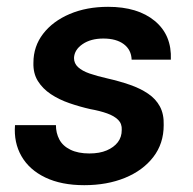

<svg xmlns="http://www.w3.org/2000/svg" viewBox="-20 -531 566 563"><path d="M227 12Q160 12 113 -10.5Q66 -33 43 -73Q20 -113 24 -164H144Q144 -141 154 -122Q164 -103 186.5 -92Q209 -81 242 -81Q272 -81 293 -90Q314 -99 325.5 -114Q337 -129 337 -150Q338 -168 326.5 -179.5Q315 -191 294 -198.5Q273 -206 245 -211Q214 -218 183.5 -228.5Q153 -239 129 -255Q105 -271 91 -293.5Q77 -316 78 -347Q78 -395 106.5 -432Q135 -469 184.5 -490Q234 -511 297 -511Q384 -511 434 -469.5Q484 -428 481 -356H366Q365 -385 343 -401.5Q321 -418 283 -418Q246 -418 222 -401.5Q198 -385 197 -361Q197 -345 209 -334Q221 -323 242.5 -315.5Q264 -308 295 -301Q330 -293 360.5 -282.5Q391 -272 414 -256.5Q437 -241 449 -218.5Q461 -196 460 -164Q460 -110 429.5 -70.5Q399 -31 346.5 -9.5Q294 12 227 12Z"/></svg>

Font: DM Sans 20pt SemiBold
Style: Italic
Weight: 600
Italic angle: -10°
Version: Version 4.004;gftools[0.9.30]